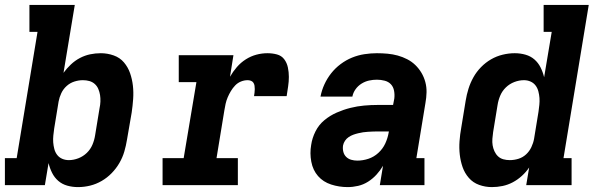

<svg xmlns="http://www.w3.org/2000/svg" viewBox="-21 -755 2441 783"><path d="M297 8Q274 8 253 2Q232 -4 216.5 -17.5Q201 -31 191.5 -50Q182 -69 177 -90Q177 -90 177 -90Q177 -90 177 -90L162 0H-1V-110H47L132 -625H99V-735H284L238 -458Q251 -476 268 -492Q285 -508 305 -518.5Q325 -529 346.5 -533.5Q368 -538 390 -538Q417 -538 442.5 -529Q468 -520 484.5 -500.5Q501 -481 509.5 -456.5Q518 -432 521 -405.5Q524 -379 522 -351Q520 -323 516 -296L497 -186Q493 -161 486 -137Q479 -113 466 -90.5Q453 -68 434.5 -49Q416 -30 393.5 -17Q371 -4 346.5 2Q322 8 297 8ZM260 -102Q279 -102 298.5 -109.5Q318 -117 333 -131.5Q348 -146 356 -165Q364 -184 367 -204L385 -314Q388 -327 388.5 -341Q389 -355 387 -367.5Q385 -380 380 -392Q375 -404 365.5 -412.5Q356 -421 343.5 -424.5Q331 -428 317 -428Q300 -428 282.5 -422.5Q265 -417 251 -404.5Q237 -392 229 -375Q221 -358 218 -341L200 -231Q198 -217 196.5 -202.5Q195 -188 196 -174.5Q197 -161 200.5 -147.5Q204 -134 212 -123.5Q220 -113 232.5 -107.5Q245 -102 260 -102Z M642 0V-110H728L780 -420H708V-530H931L917 -442Q929 -463 945 -481.5Q961 -500 981.5 -513Q1002 -526 1024.5 -532Q1047 -538 1070 -538Q1090 -538 1108.5 -533Q1127 -528 1138 -513.5Q1149 -499 1153 -480Q1157 -461 1157 -441.5Q1157 -422 1154 -402.5Q1151 -383 1148 -363H1015Q1016 -370 1017 -377Q1018 -384 1018 -391.5Q1018 -399 1017 -405.5Q1016 -412 1012.5 -417.5Q1009 -423 1002.5 -425.5Q996 -428 989 -428Q975 -428 961.5 -422.5Q948 -417 938 -406.5Q928 -396 920.5 -383.5Q913 -371 907.5 -358Q902 -345 899 -331.5Q896 -318 894 -305L862 -110H949V0Z M1397 8Q1362 8 1329.5 -2.5Q1297 -13 1276 -37Q1255 -61 1248.5 -95.5Q1242 -130 1248 -164Q1252 -192 1265.5 -219Q1279 -246 1302 -265Q1325 -284 1352.5 -296Q1380 -308 1408 -315Q1436 -322 1464 -324.5Q1492 -327 1519 -327H1582L1587 -353Q1589 -369 1586 -385Q1583 -401 1573 -411.5Q1563 -422 1547.5 -426Q1532 -430 1516 -430Q1500 -430 1484 -426.5Q1468 -423 1453.5 -414Q1439 -405 1429 -391Q1419 -377 1416 -361H1286Q1291 -387 1302 -411Q1313 -435 1329.5 -456Q1346 -477 1368 -493.5Q1390 -510 1414.5 -520Q1439 -530 1465 -534Q1491 -538 1516 -538Q1538 -538 1559.5 -536Q1581 -534 1601 -528.5Q1621 -523 1639.5 -513.5Q1658 -504 1672.5 -490Q1687 -476 1697.5 -458.5Q1708 -441 1713.5 -420.5Q1719 -400 1718.5 -378.5Q1718 -357 1714 -335L1677 -110H1710V0H1528L1541 -79Q1530 -60 1514.5 -43Q1499 -26 1480 -14Q1461 -2 1439.5 3Q1418 8 1397 8ZM1436 -100Q1459 -100 1481.5 -107.5Q1504 -115 1522 -131.5Q1540 -148 1550 -169.5Q1560 -191 1564 -214L1565 -219H1519Q1509 -219 1499 -218.5Q1489 -218 1479 -217.5Q1469 -217 1459.5 -215.5Q1450 -214 1439.5 -211.5Q1429 -209 1419.5 -205.5Q1410 -202 1401 -196Q1392 -190 1386 -181Q1380 -172 1378 -162Q1376 -149 1379 -136.5Q1382 -124 1390.5 -115.5Q1399 -107 1411 -103.5Q1423 -100 1436 -100Z M1985 8Q1958 8 1933 -1Q1908 -10 1891 -29.5Q1874 -49 1865.5 -73.5Q1857 -98 1854 -124.5Q1851 -151 1853 -179Q1855 -207 1860 -234L1878 -344Q1882 -369 1889.5 -393Q1897 -417 1909.5 -439.5Q1922 -462 1940.5 -481Q1959 -500 1981.5 -513Q2004 -526 2029 -532Q2054 -538 2078 -538Q2101 -538 2122 -532Q2143 -526 2158.5 -512.5Q2174 -499 2183.5 -480Q2193 -461 2198 -440Q2198 -440 2198 -440Q2198 -440 2198 -440L2229 -625H2196V-735H2380L2277 -110H2310V0H2125L2137 -72Q2125 -54 2107.5 -38Q2090 -22 2070 -11.5Q2050 -1 2028.5 3.5Q2007 8 1985 8ZM2058 -102Q2076 -102 2093.5 -107.5Q2111 -113 2124.5 -125.5Q2138 -138 2146 -155Q2154 -172 2157 -189L2175 -299Q2177 -313 2178.5 -327.5Q2180 -342 2179 -355.5Q2178 -369 2174.5 -382.5Q2171 -396 2163 -406.5Q2155 -417 2142.5 -422.5Q2130 -428 2116 -428Q2096 -428 2076.5 -420.5Q2057 -413 2042 -398.5Q2027 -384 2019 -365Q2011 -346 2008 -326L1990 -216Q1988 -203 1987 -189Q1986 -175 1988 -162.5Q1990 -150 1995.5 -138Q2001 -126 2010 -117.5Q2019 -109 2031.5 -105.5Q2044 -102 2058 -102Z"/></svg>

Font: Iosevka Curly Slab XBdExObl
Style: Regular
Weight: 800
Width: 7
Italic angle: -9°
Monospace: yes
Designer: Belleve Invis
Foundry: Belleve Invis
Version: Version 11.1.0; ttfautohint (v1.8.3)